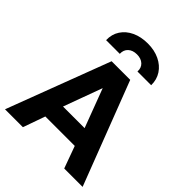

<svg xmlns="http://www.w3.org/2000/svg" viewBox="-257 -1086 1229 1229"><g transform="rotate(45 357.0 -472.0)"><path d="M6 0 271 -700H439.5L708.5 0H542L487.5 -150H221L168 0ZM256 -275H451.5L352.5 -538ZM150.5 -770.5Q149 -822.5 174.8 -861.8Q200.5 -901 247.2 -922.8Q294 -944.5 355 -944.5Q415.5 -944.5 461.8 -922.2Q508 -900 533.8 -860.8Q559.5 -821.5 558.5 -770.5H434.5Q436.5 -805 414.5 -825.5Q392.5 -846 355 -846Q317.5 -846 295.2 -825.5Q273 -805 274.5 -770.5Z"/></g></svg>

Font: Geologica Roman SemiBold
Style: Regular
Weight: 600
Designer: Sindre Bremnes, Frode Helland
Foundry: Monokrom Skriftforlag AS
Version: Version 1.010;gftools[0.9.28]